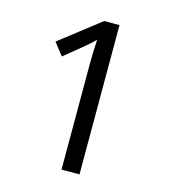

<svg xmlns="http://www.w3.org/2000/svg" viewBox="-107 -800 786 887"><g transform="rotate(15 286.0 -357.0)"><path d="M355 0H269V-499Q269 -542 270 -568Q271 -594 273 -622Q257 -606 244 -595Q231 -584 211 -567L135 -505L89 -564L282 -714H355Z"/></g></svg>

Font: Noto Sans Tai Viet
Style: Regular
Weight: 400
Designer: Monotype Design Team
Foundry: Monotype Imaging Inc.
Version: Version 2.003; ttfautohint (v1.8.4.7-5d5b)